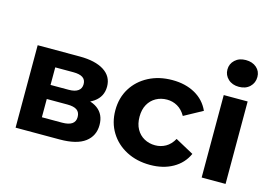

<svg xmlns="http://www.w3.org/2000/svg" viewBox="-101 -995 1722 1210"><g transform="rotate(15 759.5 -389.5)"><path d="M74.7 0V-537.9H349.7Q450.7 -537.9 507.8 -501.7Q564.8 -465.4 564.8 -398.6Q564.8 -333.2 511.6 -295.8Q458.3 -258.4 369.9 -258.4L385.7 -294.1Q483.7 -294.1 532.6 -258Q581.5 -221.9 581.5 -152.8Q581.5 -81.6 527.3 -40.8Q473.1 0 362.1 0ZM217.8 -106.2H348.8Q391.9 -106.2 413.5 -120.8Q435.2 -135.5 435.2 -165.3Q435.2 -196.2 415 -210.8Q394.9 -225.4 351.8 -225.4H217.8ZM217.8 -317.1H335.8Q376.9 -317.1 397.4 -332.3Q418 -347.4 418 -375.4Q418 -404.5 397.4 -418.1Q376.9 -431.7 335.8 -431.7H217.8Z M952.9 7.6Q866.2 7.6 798.3 -27.8Q730.4 -63.2 692 -125.9Q653.5 -188.6 653.5 -269.2Q653.5 -350.4 692 -412.6Q730.4 -474.7 798.3 -510.1Q866.2 -545.5 952.9 -545.5Q1037.9 -545.5 1101 -510.4Q1164.2 -475.2 1193.6 -409.5L1073.5 -344Q1051.7 -382 1020.2 -399.9Q988.8 -417.8 951.9 -417.8Q912.5 -417.8 880.4 -400.1Q848.3 -382.3 829.8 -349.2Q811.3 -316 811.3 -269.2Q811.3 -222.3 829.8 -189Q848.3 -155.6 880.4 -137.9Q912.5 -120.1 951.9 -120.1Q988.8 -120.1 1020.2 -137.7Q1051.7 -155.3 1073.5 -194L1193.6 -128.5Q1164.2 -63.3 1101 -27.9Q1037.9 7.6 952.9 7.6Z M1288.7 0V-537.9H1444.7V0ZM1366.7 -612.7Q1323.4 -612.7 1296.4 -637.9Q1269.3 -663 1269.3 -700Q1269.3 -736.9 1296.4 -762.1Q1323.4 -787.2 1366.7 -787.2Q1410 -787.2 1437.1 -763.5Q1464.1 -739.7 1464.1 -702.8Q1464.1 -664 1437.4 -638.4Q1410.6 -612.7 1366.7 -612.7Z"/></g></svg>

Font: Montserrat Alternates Thin
Style: Regular
Weight: 100
Designer: Julieta Ulanovsky
Foundry: Julieta Ulanovsky
Version: Version 9.000